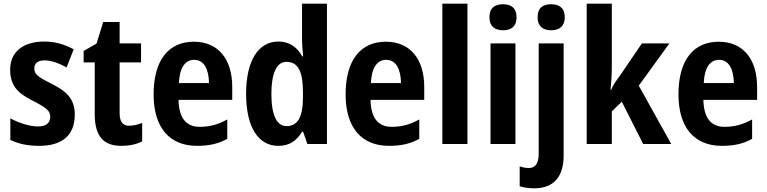

<svg xmlns="http://www.w3.org/2000/svg" viewBox="-20 -780 4157 1040"><path d="M385 -159C385 -248 337 -287 260 -326C182 -365 166 -379 166 -409C166 -437 185 -453 221 -453C259 -453 300 -437 341 -415L379 -513C327 -541 277 -555 219 -555C107 -555 35 -500 35 -403C35 -317 76 -275 156 -235C236 -195 252 -177 252 -148C252 -115 231 -95 186 -95C140 -95 82 -114 36 -139V-22C83 0 130 10 193 10C319 10 385 -49 385 -159Z M679 -99C645 -99 628 -121 628 -166V-442H744V-545H628V-661H539L503 -544L433 -504V-442H493V-163C493 -37 545 10 637 10C683 10 720 1 750 -14V-114C726 -105 703 -99 679 -99Z M1030 -554C894 -554 812 -455 812 -269C812 -90 897 10 1047 10C1115 10 1165 -2 1211 -28V-133C1160 -105 1116 -93 1061 -93C987 -93 949 -143 947 -239H1238V-308C1238 -461 1161 -554 1030 -554ZM1032 -456C1085 -456 1111 -405 1112 -330H949C953 -417 985 -456 1032 -456Z M1487 10C1550 10 1587 -19 1616 -66H1622L1645 0H1751V-760H1616V-572C1616 -542 1619 -505 1622 -475H1617C1590 -524 1548 -555 1488 -555C1381 -555 1313 -454 1313 -272C1313 -90 1380 10 1487 10ZM1532 -97C1479 -97 1450 -156 1450 -272C1450 -384 1479 -445 1531 -445C1597 -445 1621 -390 1621 -278V-255C1621 -148 1594 -97 1532 -97Z M2070 -554C1934 -554 1852 -455 1852 -269C1852 -90 1937 10 2087 10C2155 10 2205 -2 2251 -28V-133C2200 -105 2156 -93 2101 -93C2027 -93 1989 -143 1987 -239H2278V-308C2278 -461 2201 -554 2070 -554ZM2072 -456C2125 -456 2151 -405 2152 -330H1989C1993 -417 2025 -456 2072 -456Z M2512 0V-760H2376V0Z M2705 -757C2660 -757 2631 -737 2631 -686C2631 -637 2661 -616 2705 -616C2749 -616 2778 -637 2778 -686C2778 -736 2750 -757 2705 -757ZM2772 -545H2637V0H2772Z M2892 -686C2892 -637 2922 -616 2965 -616C3009 -616 3039 -637 3039 -686C3039 -736 3011 -757 2965 -757C2920 -757 2892 -737 2892 -686ZM2874 240C2983 240 3033 173 3033 63V-545H2898V51C2898 109 2877 130 2845 130C2828 130 2812 127 2795 121V229C2816 236 2847 240 2874 240Z M3294 -760H3158V0H3294V-177L3348 -229L3464 0H3616L3440 -316L3606 -545H3457L3338 -370C3321 -348 3301 -320 3290 -293H3287C3291 -333 3294 -375 3294 -416Z M3873 -554C3737 -554 3655 -455 3655 -269C3655 -90 3740 10 3890 10C3958 10 4008 -2 4054 -28V-133C4003 -105 3959 -93 3904 -93C3830 -93 3792 -143 3790 -239H4081V-308C4081 -461 4004 -554 3873 -554ZM3875 -456C3928 -456 3954 -405 3955 -330H3792C3796 -417 3828 -456 3875 -456Z"/></svg>

Font: Noto Sans Display SemiCondensed
Style: Bold
Weight: 700
Width: 4
Designer: Monotype Design Team
Foundry: Monotype Imaging Inc.
Version: Version 1.900